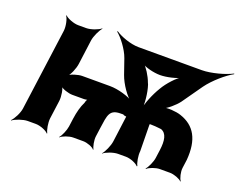

<svg xmlns="http://www.w3.org/2000/svg" viewBox="-97 -743 1180 945"><g transform="rotate(20 492.5 -270.5)"><path d="M787 -348 861 -453C892 -496 949 -545 985 -564L984 -567C948 -548 877 -528 828 -528H497C455 -528 399 -549 374 -567L372 -564C396 -545 435 -496 450 -453L477 -375C492 -332 529 -279 556 -261L558 -264C532 -283 473 -300 431 -300H285C265 -300 227 -289 213 -276L215 -274C230 -286 246 -326 249 -350L266 -478C269 -502 287 -539 299 -552L298 -554C285 -542 247 -528 223 -528H181C157 -528 122 -542 111 -554L109 -552C119 -539 127 -502 124 -478L66 -50C63 -26 44 11 30 24L31 26C46 14 85 0 109 0H151C175 0 209 14 218 26L220 24C212 11 205 -26 208 -50L221 -146C224 -170 218 -210 207 -222L205 -220C215 -207 251 -196 271 -196H333C341 -196 351 -198 357 -202L354 -206C349 -202 342 -188 341 -180C328 -154 320 -123 315 -88L309 -44C306 -23 292 10 281 21L282 23C293 12 326 0 347 0H400C421 0 452 12 459 23L461 21C454 10 447 -23 450 -44L456 -88C466 -159 467 -191 527 -191H532C534 -191 540 -191 541 -192L539 -195C538 -194 536 -188 557 -186L539 -50C536 -26 519 11 507 24V26C520 14 558 0 582 0H623C647 0 680 14 689 26L692 24C684 11 677 -26 680 -50L678 -188C678 -189 680 -193 679 -194L675 -191C676 -190 680 -191 681 -191H684C699 -191 713 -190 739 -187C770 -176 776 -139 769 -88L763 -44C760 -23 745 10 734 21L736 23C747 12 780 0 801 0H854C875 0 907 12 916 23L918 21C909 10 901 -23 904 -44L910 -88C919 -197 883 -259 805 -285C779 -294 732 -297 711 -290L712 -286C733 -293 769 -324 787 -348ZM604 -371 600 -380C589 -411 564 -450 547 -464L545 -461C562 -447 609 -435 643 -435C677 -435 728 -447 752 -461L751 -464C724 -448 685 -406 665 -371C641 -332 618 -275 614 -243H618C622 -275 617 -332 604 -371Z"/></g></svg>

Font: Asimov
Style: EdgeNarIt
Weight: 500
Designer: Google
Version: Version 2.000980: 2014